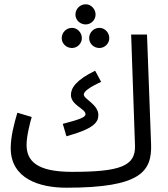

<svg xmlns="http://www.w3.org/2000/svg" viewBox="-20 -855 786 896"><path d="M380 -741C405 -741 426 -762 426 -787C426 -813 405 -835 380 -835C353 -835 332 -813 332 -787C332 -762 353 -741 380 -741ZM316 -631C341 -631 362 -652 362 -677C362 -703 341 -725 316 -725C289 -725 268 -703 268 -677C268 -652 289 -631 316 -631ZM444 -631C469 -631 490 -652 490 -677C490 -703 469 -725 444 -725C417 -725 396 -703 396 -677C396 -652 417 -631 444 -631ZM290 21C638 21 690 -55 685 -184L666 -694H592L610 -175C613 -80 541 -53 316 -53C153 -53 104 -103 104 -179C104 -220 120 -282 128 -309L61 -329C46 -279 30 -217 30 -164C30 -21 164 21 290 21ZM290 -219C417 -254 439 -284 439 -318C439 -368 371 -392 371 -414C371 -428 396 -447 452 -473L424 -525C334 -481 311 -444 311 -412C311 -364 379 -348 379 -322C379 -307 349 -297 273 -277Z"/></svg>

Font: Noto Sans Arabic UI XCn
Style: Regular
Weight: 400
Width: 2
Designer: Monotype Design Team, Nadine Chahine and Nizar Qandah
Foundry: Monotype Imaging Inc.
Version: Version 2.010